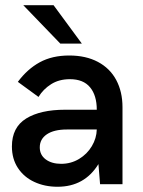

<svg xmlns="http://www.w3.org/2000/svg" viewBox="-20 -710 553 740"><path d="M25.9 -145.5Q25.9 -219.2 80.8 -253.2Q135.7 -287.1 231 -287.1H353Q353 -342.3 327.1 -373.5Q301.3 -404.8 249.5 -404.8Q207.5 -404.8 177 -385.5Q146.5 -366.2 128.4 -336.4L48.8 -394.5Q85.4 -443.8 133.3 -470Q181.2 -496.1 246.6 -496.1Q311 -496.1 357.4 -471.4Q403.8 -446.8 428 -401.6Q452.1 -356.4 452.1 -296.9V0H365.7L359.4 -77.6Q305.7 9.8 201.7 9.8Q152.3 9.8 112.3 -8.8Q72.3 -27.3 49.1 -62.5Q25.9 -97.7 25.9 -145.5ZM353 -210.9H237.8Q188 -210.9 160.6 -192.4Q133.3 -173.8 133.3 -142.1Q133.3 -112.8 156.2 -95.7Q179.2 -78.6 215.8 -78.6Q253.4 -78.6 284.7 -97.4Q315.9 -116.2 334 -146.7Q352.1 -177.2 353 -210.9ZM212.4 -542 69.8 -689.9H186.5L295.4 -542Z"/></svg>

Font: Acari Sans SemiBold
Style: Regular
Weight: 600
Designer: Alfredo Marco Pradil and Stefan Peev
Foundry: Hanken Design Co.
Version: Version 1.045;January 11, 2019;FontCreator 11.5.0.2425 64-bi